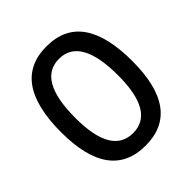

<svg xmlns="http://www.w3.org/2000/svg" viewBox="-195 -834 975 975"><g transform="rotate(-45 293.0 -346.5)"><path d="M293 9.8Q37.1 9.8 37.1 -341.8Q37.1 -703.1 293 -703.1Q548.8 -703.1 548.8 -341.8Q548.8 9.8 293 9.8ZM293 -80.1Q446.3 -80.1 446.3 -341.8Q446.3 -613.3 293 -613.3Q139.6 -613.3 139.6 -341.8Q139.6 -80.1 293 -80.1Z"/></g></svg>

Font: Caskaydia Cove
Style: Regular
Weight: 400
Monospace: yes
Designer: Aaron Bell
Foundry: Saja Typeworks
Version: Version 4.300; ttfautohint (v1.8.3)